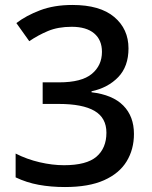

<svg xmlns="http://www.w3.org/2000/svg" viewBox="-20 -744 612 774"><path d="M498 -549Q498 -476 456.5 -433Q415 -390 349 -376V-372Q434 -362 477 -318.5Q520 -275 520 -204Q520 -142 490.5 -93.5Q461 -45 399.5 -17.5Q338 10 242 10Q185 10 136 1Q87 -8 43 -29V-125Q88 -102 139.5 -90Q191 -78 238 -78Q329 -78 369 -112.5Q409 -147 409 -209Q409 -269 361 -297Q313 -325 217 -325H152V-412H218Q309 -412 350 -446Q391 -480 391 -535Q391 -583 359.5 -609.5Q328 -636 269 -636Q214 -636 173.5 -619Q133 -602 98 -578L46 -651Q85 -681 141.5 -702.5Q198 -724 272 -724Q383 -724 440.5 -675.5Q498 -627 498 -549Z"/></svg>

Font: Noto Sans Medium
Style: Regular
Weight: 500
Designer: Monotype Design Team
Foundry: Monotype Imaging Inc.
Version: Version 2.007